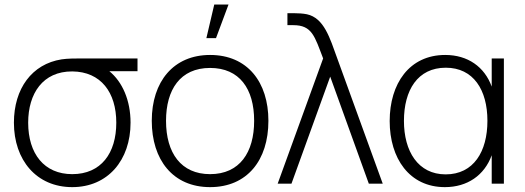

<svg xmlns="http://www.w3.org/2000/svg" viewBox="-20 -792 2263 828"><path d="M338 -540C306.5 -540 272 -540 245.5 -536C118 -516 40 -410 40 -263C40 -101.5 137.5 15 291.5 15C445 15 543 -101 543 -263C543 -359 508 -439 451.5 -485H573V-540ZM481.5 -263C481.5 -131.5 416 -41 291.5 -41C170.5 -41 101.5 -129 101.5 -263C101.5 -389 165 -484.5 291.5 -484C415.5 -483 481.5 -393 481.5 -263Z M965.5 -772.5 911.5 -627.5H870L904 -772.5ZM886 15C1045.5 15 1137.5 -100.5 1137.5 -271C1137.5 -438 1047 -555 886 -555C728.5 -555 634.5 -440.5 634.5 -271C634.5 -103 725.5 15 886 15ZM886 -41C761 -41 696 -132 696 -271C696 -405 757 -499 886 -499C1012.5 -499 1076 -409.5 1076 -271C1076 -134.5 1013.5 -41 886 -41Z M1237 0 1404 -461.5 1570.5 0H1630.5L1434.5 -540C1402.5 -628.5 1377.5 -714.5 1303.5 -730.5C1287 -734 1264.5 -735 1251 -735H1219.5V-683.5H1245C1326 -683.5 1337 -635 1373.5 -540L1177.5 0Z M2100.5 -418.5C2069.5 -504 1997 -555 1900 -555C1745 -555 1660.5 -431 1660.5 -270C1660.5 -109 1745.5 15 1898.5 15C1995.5 15 2069 -36 2100.5 -122.5V0H2153V-540H2100.5ZM1902 -40C1782.5 -40 1722 -140 1722 -270.5C1722 -403 1781 -500 1902.5 -500C2021.5 -500 2082 -404.5 2082 -271C2082 -138.5 2022.5 -40 1902 -40Z"/></svg>

Font: Hauora Light
Style: Regular
Weight: 300
Designer: Wayne Shih
Foundry: WCYS
Version: Version 1.001;hotconv 1.0.109;makeotfexe 2.5.65596